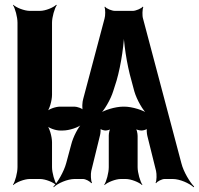

<svg xmlns="http://www.w3.org/2000/svg" viewBox="-20 -757 841 812"><path d="M200 -356V-661C200 -685 211 -722 220 -735L218 -737C206 -725 172 -711 149 -711H106C83 -711 48 -725 36 -737L35 -735C44 -722 54 -685 54 -661V-50C54 -26 44 11 35 24L36 26C48 14 83 0 106 0H149C172 0 206 14 218 26L220 24C211 11 200 -26 200 -50V-155C200 -179 189 -219 176 -231L174 -229C183 -216 215 -205 234 -205H245C273 -205 313 -218 330 -234L329 -237C312 -222 289 -178 281 -145L260 -67C250 -30 223 15 206 32L207 35C224 18 266 0 295 0H331C342 0 361 10 366 18L369 16C364 7 363 -21 366 -34L403 -185C405 -193 407 -211 404 -216L402 -214C405 -209 420 -205 426 -205C434 -205 448 -209 452 -214L449 -217C444 -212 440 -194 440 -184V-50C440 -26 430 11 421 24L422 26C434 14 469 0 491 0H512C534 0 569 14 581 26L582 24C573 11 562 -26 562 -50V-182C562 -193 558 -212 552 -218L549 -215C554 -209 569 -205 579 -205C586 -205 602 -209 605 -215L602 -217C599 -212 601 -191 603 -183L640 -34C643 -21 643 7 638 16L640 18C645 10 665 0 676 0H711C740 0 781 18 799 35L801 32C784 15 756 -30 747 -67L585 -678C581 -690 582 -718 586 -727L584 -729C578 -721 554 -711 542 -711H466C454 -711 430 -720 424 -729L422 -727C426 -718 426 -690 422 -678L332 -339C328 -327 326 -297 331 -288L333 -290C329 -299 305 -306 295 -306H234C215 -306 183 -295 174 -282L176 -280C189 -292 200 -332 200 -356ZM459 -372 473 -416C493 -485 506 -580 506 -634H502C502 -580 516 -485 536 -416L548 -371C558 -336 585 -288 605 -272L607 -275C588 -291 538 -306 506 -306H501C468 -306 418 -291 398 -275L400 -271C420 -288 448 -336 459 -372Z"/></svg>

Font: Asimov
Style: EdgeExtreme
Weight: 500
Designer: Google
Version: Version 2.000980: 2014